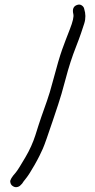

<svg xmlns="http://www.w3.org/2000/svg" viewBox="-20 -715 410 825"><path d="M312 -694C296 -689 290 -676 295 -655C298 -644 293 -622 280 -589C267 -556 256 -527 247 -502C238 -477 224 -430 206 -362C198 -331 190 -305 182 -282C174 -259 166 -236 158 -214C150 -192 142 -165 132 -134C122 -103 108 -71 89 -39C70 -7 57 15 48 26C31 45 23 58 24 66C25 74 28 80 34 84C40 88 45 90 52 89C59 88 65 85 69 80L75 74C78 69 83 62 92 51C101 40 113 21 129 -7C145 -35 156 -58 164 -76C172 -94 186 -135 207 -197C214 -219 222 -242 230 -266C238 -290 249 -326 262 -376C275 -426 290 -472 307 -515C324 -558 335 -592 342 -614C349 -636 348 -657 342 -676C341 -683 337 -688 331 -692C325 -696 319 -696 312 -694Z"/></svg>

Font: AppleStorm
Style: Rg
Weight: 400
Foundry: Cannot Into Space Fonts
Version: Version 1.01